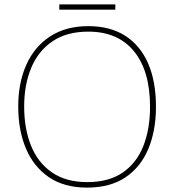

<svg xmlns="http://www.w3.org/2000/svg" viewBox="-20 -844 794 874"><path d="M690 -358Q690 -250 655.5 -167Q621 -84 551.5 -37Q482 10 376 10Q272 10 202.5 -37.5Q133 -85 98 -168Q63 -251 63 -359Q63 -467 100 -549.5Q137 -632 208.5 -678.5Q280 -725 382 -725Q481 -725 549.5 -681.5Q618 -638 654 -556Q690 -474 690 -358ZM90 -359Q90 -259 121 -181.5Q152 -104 216 -59.5Q280 -15 377 -15Q475 -15 538.5 -58.5Q602 -102 632.5 -179.5Q663 -257 663 -358Q663 -521 590 -610.5Q517 -700 382 -700Q284 -700 219 -656Q154 -612 122 -535Q90 -458 90 -359ZM505 -824V-800H250V-824Z"/></svg>

Font: Noto Sans Cham Thin
Style: Regular
Weight: 250
Version: Version 2.002